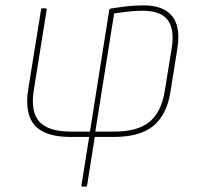

<svg xmlns="http://www.w3.org/2000/svg" viewBox="-20 -510 744 715"><path d="M286 185Q283 185 283 182L312 0H243Q147 0 109 -43.5Q71 -87 85 -177L133 -475Q133 -479 136 -479H150Q154 -479 154 -475L106 -175Q93 -95 126 -57.5Q159 -20 244 -20H315L387 -474Q390 -478 391 -478Q423 -483 453 -486.5Q483 -490 514 -490Q565 -490 596 -471.5Q627 -453 638 -417Q649 -381 640 -326L615 -170Q602 -84 552 -42Q502 0 404 0H333L304 182Q304 185 300 185ZM335 -20H407Q493 -20 537.5 -57Q582 -94 594 -174L619 -328Q631 -400 605 -435Q579 -470 511 -470Q480 -470 453.5 -466.5Q427 -463 405 -460Z"/></svg>

Font: Sofia Sans Semi Condensed Thin
Style: Italic
Weight: 250
Italic angle: -9°
Version: Version 4.100